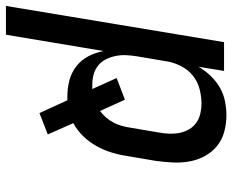

<svg xmlns="http://www.w3.org/2000/svg" viewBox="-95 -480 783 647"><g transform="rotate(90 296.5 -156.5)"><path d="M-7 215 115 -520H212L198 -434Q210 -455 228 -474Q246 -493 267.5 -505.5Q289 -518 313.5 -523Q338 -528 361 -528Q390 -528 417.5 -520.5Q445 -513 465.5 -496Q486 -479 499 -455Q512 -431 517 -403.5Q522 -376 520.5 -347Q519 -318 515 -289L498 -189Q494 -163 486 -138Q478 -113 464.5 -89Q451 -65 431.5 -45Q412 -25 388 -12L426 74L354 102L311 8H298Q270 8 243.5 1Q217 -6 196 -22.5Q175 -39 162.5 -63Q150 -87 145 -114L90 215ZM259 -76H273L236 -158L309 -186L347 -102Q359 -111 369 -122.5Q379 -134 386 -147.5Q393 -161 397 -175Q401 -189 403 -203L420 -303Q423 -320 423.5 -337.5Q424 -355 420.5 -371.5Q417 -388 408.5 -402.5Q400 -417 386.5 -426.5Q373 -436 356 -440Q339 -444 322 -444Q298 -444 273 -437.5Q248 -431 228 -415Q208 -399 196 -375.5Q184 -352 180 -328L163 -228Q160 -210 159 -191.5Q158 -173 161.5 -155.5Q165 -138 172.5 -122.5Q180 -107 193.5 -96Q207 -85 224 -80.5Q241 -76 259 -76Z"/></g></svg>

Font: Iosevka Medium Extended
Style: Italic
Weight: 500
Width: 7
Italic angle: -9°
Monospace: yes
Designer: Belleve Invis
Foundry: Belleve Invis
Version: Version 32.5.0; ttfautohint (v1.8.4)